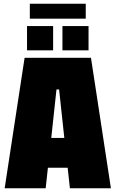

<svg xmlns="http://www.w3.org/2000/svg" viewBox="-20 -1010 620 1030"><path d="M5 0 112 -700H468L575 0H355L343 -110H237L225 0ZM255 -270H325L297 -530H283ZM125 -740V-870H265V-740ZM315 -740V-870H455V-740ZM140 -910V-990H440V-910Z"/></svg>

Font: Tektur Condensed Black
Style: Regular
Weight: 900
Width: 3
Designer: Adam Jagosz
Foundry: Adam Jagosz
Version: Version 1.005;gftools[0.9.30]